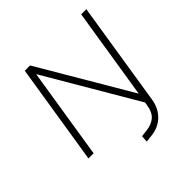

<svg xmlns="http://www.w3.org/2000/svg" viewBox="-227 -888 1264 1264"><g transform="rotate(-45 404.5 -256.0)"><path d="M429 193 432 146 474 141Q527 136 559 109.5Q591 83 600 23L610 -41L609 13L228 -636L127 0H79L191 -705H240L614 -69H615L716 -705H764L649 22Q643 59 628 88Q613 117 590 138.5Q567 160 537.5 172.5Q508 185 472 188Z"/></g></svg>

Font: Nunito Sans 7pt ExtraLight
Style: Italic
Weight: 250
Italic angle: -9°
Designer: Vernon Adams
Foundry: Vernon Adams
Version: Version 3.101;gftools[0.9.27]